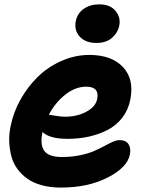

<svg xmlns="http://www.w3.org/2000/svg" viewBox="-20 -808 680 877"><path d="M420.9 -611.8Q370.6 -611.8 344.2 -640.6Q317.9 -669.4 326.2 -711.9Q333.5 -747.6 362.8 -767.8Q392.1 -788.1 433.1 -788.1Q483.4 -788.1 507.8 -758.1Q532.2 -728 524.9 -691.9Q519 -659.7 492.2 -635.7Q465.3 -611.8 420.9 -611.8ZM257.8 48.8Q210.4 48.8 171.6 38.3Q132.8 27.8 106 9Q79.1 -9.8 59.8 -35.9Q40.5 -62 32.2 -93.3Q23.9 -124.5 22.2 -159.9Q20.5 -195.3 28.8 -232.9Q41 -294.4 73.2 -352.5Q105.5 -410.6 151.9 -456.3Q198.2 -502 260.3 -529.5Q322.3 -557.1 388.2 -557.1Q489.7 -557.1 541.7 -501.7Q593.8 -446.3 575.2 -353Q565.9 -305.7 538.3 -270Q510.7 -234.4 470.7 -214.1Q430.7 -193.8 385 -183.8Q339.4 -173.8 288.1 -173.8Q206.5 -173.8 173.8 -205.1V-204.1Q162.1 -146.5 182.4 -118.7Q202.6 -90.8 263.2 -90.8Q307.1 -90.8 345.7 -98.9Q384.3 -106.9 409.7 -118.2Q435.1 -129.4 455.8 -140.6Q476.6 -151.9 494.4 -159.9Q512.2 -168 525.9 -168Q554.7 -168 566.9 -149.7Q579.1 -131.3 573.2 -102.1Q561.5 -43 471.9 2.9Q382.3 48.8 257.8 48.8ZM374 -412.1Q324.7 -412.1 278.8 -376.2Q232.9 -340.3 203.1 -284.2Q207 -284.2 231.7 -279.5Q256.3 -274.9 277.8 -274.9Q333 -274.9 375.2 -298.1Q417.5 -321.3 423.8 -356Q429.7 -382.8 417.2 -397.5Q404.8 -412.1 374 -412.1Z"/></svg>

Font: Shantell Sans Irregular
Style: Bold Italic
Weight: 700
Italic angle: -11.31°
Designer: Stephen Nixon, Anya Danilova, Shantell Martin
Foundry: Arrow Type
Version: Version 1.006;[9816181b4]